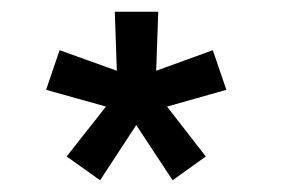

<svg xmlns="http://www.w3.org/2000/svg" viewBox="-20 -820 490 327"><path d="M150.5 -513 93.5 -553.5 160.5 -638.5 58.5 -667 81.5 -734.5 179 -699.5 175.5 -800H249.5L246 -699.5L342.5 -734.5L365.5 -667L264.5 -638.5L330.5 -553.5L274 -513L212 -607Z"/></svg>

Font: League Mono Condensed Medium
Style: Regular
Weight: 500
Width: 1
Designer: Tyler Finck
Foundry: The League of Moveable Type / Tyler Finck
Version: Version 2.210